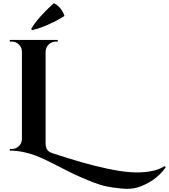

<svg xmlns="http://www.w3.org/2000/svg" viewBox="-20 -953 1069 1215"><path d="M183.6 -762.2 176.8 -769Q218.8 -841.3 320.8 -933.1Q369.1 -908.2 388.2 -852.1Q341.8 -822.8 286.6 -798.1Q231.4 -773.4 183.6 -762.2ZM1022 98.1 1028.8 106Q991.2 157.7 943.4 188.7Q895.5 219.7 851.8 232.9Q808.1 246.1 747.6 240Q687 233.9 646 224.9Q605 215.8 539.1 188.5Q473.1 161.1 441.9 146Q410.6 130.9 348.1 98.6Q300.8 74.2 279.3 64Q238.3 44.4 209.7 33Q181.2 21.5 134.5 10.7Q87.9 0 42 0V-10.3H54.7Q80.6 -10.3 99.4 -28.3Q118.2 -46.4 118.7 -72.8V-627Q118.2 -653.3 99.4 -671.6Q80.6 -689.9 54.7 -689.9H42V-700.2H345.7L345.2 -689.9H335.4Q307.6 -689.9 288.6 -671.9Q269.5 -653.8 268.6 -627V-46.9Q268.6 -21.5 277.8 -6.8Q287.1 7.8 310.5 16.1Q415 50.3 494.9 73.2Q574.7 96.2 658.9 114.3Q743.2 132.3 806.4 136.7Q869.6 141.1 926.3 132.1Q982.9 123 1022 98.1Z"/></svg>

Font: Cinzel Decorative Bold
Style: Regular
Weight: 700
Designer: Natanael Gama
Version: Version 1.001;PS 001.001;hotconv 1.0.56;makeotf.lib2.0.21325